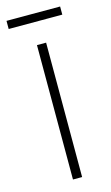

<svg xmlns="http://www.w3.org/2000/svg" viewBox="-123 -689 421 730"><g transform="rotate(-15 87.5 -324.0)"><path d="M193 -648H-18V-616H193ZM106 0V-529H70V0Z"/></g></svg>

Font: Noto Sans Lao UI ExtCond ExtLt
Style: Regular
Weight: 200
Width: 2
Designer: Monotype Design Team
Foundry: Monotype Imaging Inc.
Version: Version 2.000